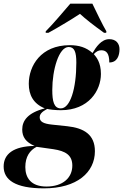

<svg xmlns="http://www.w3.org/2000/svg" viewBox="-96 -794 676 1054"><path d="M155 -622V-614H170C230 -647 304 -692 343 -718C373 -690 418 -655 475 -614H487L488 -622C468 -655 430 -735 411 -774H290C249 -727 200 -667 155 -622ZM145 240C327 240 425 152 425 36C425 -55 365 -91 274 -101L189 -110C142 -115 122 -126 122 -150C122 -167 133 -180 163 -196C175 -193 205 -189 238 -189C391 -189 458 -297 458 -388C458 -452 433 -480 419 -497C433 -512 445 -518 460 -518C488 -518 504 -501 504 -451C548 -451 560 -490 560 -524C560 -554 542 -579 504 -579C460 -579 431 -535 412 -503C377 -534 337 -546 287 -546C128 -546 62 -432 62 -334C62 -274 86 -225 150 -199C57 -175 26 -132 26 -83C26 -42 46 -13 94 7C-23 9 -76 52 -76 120C-76 193 -13 240 145 240ZM238 -199C200 -199 191 -238 191 -300C191 -411 227 -536 281 -536C313 -536 323 -508 323 -450C323 -306 289 -199 238 -199ZM159 230C74 230 43 182 43 123C43 66 68 31 105 12L197 25C263 35 301 57 301 115C301 181 250 230 159 230Z"/></svg>

Font: Noto Serif Display Condensed ExtraBold
Style: Italic
Weight: 800
Width: 3
Italic angle: -12°
Designer: Monotype Design Team
Foundry: Monotype Imaging Inc.
Version: Version 2.009